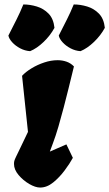

<svg xmlns="http://www.w3.org/2000/svg" viewBox="-20 -841 496 871"><path d="M162.1 9.8Q140.6 9.8 112.8 -6.3Q85 -22.5 64.2 -47.1Q43.5 -71.8 43.5 -97.2Q43.5 -104.5 44.9 -110.6Q46.4 -116.7 52.5 -129.4Q58.6 -142.1 71.5 -168.7Q84.5 -195.3 106.9 -242.7L80.1 -497.1Q96.7 -515.1 123.3 -531.2Q149.9 -547.4 180.7 -557.6Q211.4 -567.9 241.2 -567.9Q262.7 -567.9 281.7 -561.3Q300.8 -554.7 315.4 -539.6Q313.5 -532.2 306.9 -504.9Q300.3 -477.5 290.5 -438Q280.8 -398.4 269 -353.5Q257.3 -308.6 244.9 -266.1Q232.4 -223.6 220.2 -191.4L206.1 -153.3L281.2 -186L310.5 -125Q296.9 -99.6 273.4 -68.1Q250 -36.6 221.4 -13.4Q192.9 9.8 162.1 9.8ZM345.2 -608.9Q321.8 -610.4 300 -621.8Q278.3 -633.3 263.9 -649.2Q249.5 -665 246.6 -679.7Q268.6 -723.1 283.9 -753.4Q299.3 -783.7 314.5 -820.8Q344.7 -820.8 375.5 -811.5Q406.2 -802.2 428.7 -779.3Q451.2 -756.3 455.6 -714.8Q437 -680.2 406.5 -650.9Q376 -621.6 345.2 -608.9ZM116.7 -608.9Q93.3 -610.4 71.5 -621.8Q49.8 -633.3 35.4 -649.2Q21 -665 18.1 -679.7Q40 -723.1 55.4 -753.4Q70.8 -783.7 85.9 -820.8Q116.2 -820.8 147 -811.5Q177.7 -802.2 200.2 -779.3Q222.7 -756.3 227.1 -714.8Q208.5 -680.2 178 -650.9Q147.5 -621.6 116.7 -608.9Z"/></svg>

Font: Fruktur
Style: Italic
Weight: 400
Italic angle: -8°
Designer: Viktoriya Grabowska, Eben Sorkin
Foundry: Viktoriya Grabowska
Version: Version 1.008; ttfautohint (v1.8.4.7-5d5b)